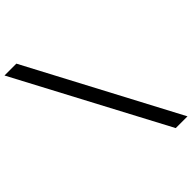

<svg xmlns="http://www.w3.org/2000/svg" viewBox="-310 -856 1213 1213"><g transform="rotate(-45 296.5 -250.0)"><path d="M509 250 -21 -750H85L614 250Z"/></g></svg>

Font: Orkney Medium
Style: Regular
Weight: 500
Designer: Samuel Oakes and Alfredo Marco Pradil
Foundry: Alfredo Marco Pradil
Version: 1.0; ttfautohint (v1.5)